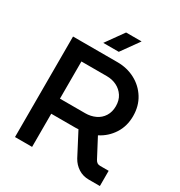

<svg xmlns="http://www.w3.org/2000/svg" viewBox="-202 -1019 1084 1158"><g transform="rotate(30 340.0 -440.5)"><path d="M73 0V-700H383Q450 -700 505.5 -670.5Q561 -641 594 -588Q627 -535 627 -465Q627 -395 592.5 -341.5Q558 -288 501 -259L570 -128Q576 -117 584 -111.5Q592 -106 605 -106H664V0H587Q546 0 514 -20.5Q482 -41 463 -75L381 -232Q371 -231 360.5 -231Q350 -231 340 -231H192V0ZM192 -336H368Q406 -336 438 -351Q470 -366 488.5 -395.5Q507 -425 507 -465Q507 -506 488 -535Q469 -564 438 -579.5Q407 -595 369 -595H192ZM250 -758 338 -881H446L358 -758Z"/></g></svg>

Font: MuseoModerno Thin Medium
Style: Regular
Weight: 500
Version: Version 1.003